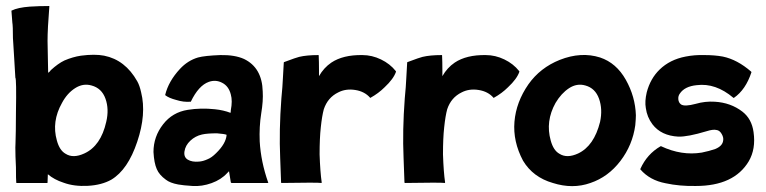

<svg xmlns="http://www.w3.org/2000/svg" viewBox="-20 -606 2544 638"><path d="M449 -299Q467 -227 436 -135Q405 -42 350 -9Q318 9 272 11.5Q226 14 191 1Q160 -9 139 -27L138 0V1L137 2H35Q34 2 34 0Q33 -8 33 -50Q31 -88 31 -116Q31 -117 31.5 -130Q32 -143 32.5 -171.5Q33 -200 33 -232Q35 -344 31 -348Q29 -380 27 -415Q25 -450 24 -463.5Q23 -477 23 -479Q23 -520 21 -531Q18 -568 18 -570Q18 -571 19 -571Q39 -581 79 -584Q111 -586 143 -586Q144 -586 144 -585Q138 -510 138 -470Q138 -455 139 -416.5Q140 -378 140 -364Q146 -368 149 -373Q173 -395 194 -405Q222 -417 249 -421Q295 -427 326 -421Q396 -407 436 -336Q444 -322 449 -299ZM333 -201Q343 -243 330.5 -278Q318 -313 284 -322Q256 -330 229.5 -313Q203 -296 186 -264Q151 -202 169 -139Q178 -106 198 -95Q223 -79 260 -96Q315 -121 333 -201Z M871 0Q873 2 869 2H749L747 0L741 -37L735 -31Q715 -9 683 2.5Q651 14 620 12Q588 10 572 7Q545 2 531 -9Q509 -25 501 -44Q492 -64 490 -101Q490 -152 522 -193Q553 -233 604 -241Q647 -248 694 -243Q723 -240 746 -231Q747 -235 747 -240Q753 -271 747 -292Q740 -320 718 -331Q697 -342 674 -334Q640 -322 614 -268H613Q590 -266 565 -274Q542 -280 530 -289L529 -290V-291Q540 -336 578 -377Q604 -405 638 -415Q660 -421 712 -423Q760 -424 791 -410Q851 -381 853 -302Q855 -271 848 -229Q841 -185 843 -136Q847 -68 871 0ZM698 -97Q731 -129 733 -158Q727 -161 701 -163Q668 -163 651 -159Q629 -154 612.5 -138.5Q596 -123 593 -103Q590 -84 604 -75.5Q618 -67 641 -69Q655 -70 670 -77Q683 -82 698 -97Z M1295 -370Q1296 -369 1296 -368Q1288 -344 1258 -316Q1238 -296 1211 -281Q1210 -280 1210 -281Q1192 -302 1160.5 -307Q1129 -312 1104 -299Q1069 -282 1056 -243Q1050 -221 1046 -183Q1042 -147 1042 -93Q1044 -34 1049 0Q1049 2 1048 2Q1035 0 916 2Q914 2 914 0Q914 -2 911 -82Q907 -172 915 -279Q919 -320 920 -345Q923 -393 923 -398Q923 -400 925 -400Q965 -415 974 -417Q999 -423 1038 -423Q1039 -423 1039 -422Q1040 -401 1040 -372V-353Q1056 -381 1081 -398Q1120 -424 1184 -423Q1216 -423 1246 -408.5Q1276 -394 1295 -370Z M1705 -370Q1706 -369 1706 -368Q1698 -344 1668 -316Q1648 -296 1621 -281Q1620 -280 1620 -281Q1602 -302 1570.5 -307Q1539 -312 1514 -299Q1479 -282 1466 -243Q1460 -221 1456 -183Q1452 -147 1452 -93Q1454 -34 1459 0Q1459 2 1458 2Q1445 0 1326 2Q1324 2 1324 0Q1324 -2 1321 -82Q1317 -172 1325 -279Q1329 -320 1330 -345Q1333 -393 1333 -398Q1333 -400 1335 -400Q1375 -415 1384 -417Q1409 -423 1448 -423Q1449 -423 1449 -422Q1450 -401 1450 -372V-353Q1466 -381 1491 -398Q1530 -424 1594 -423Q1626 -423 1656 -408.5Q1686 -394 1705 -370Z M1974 -415Q2028 -397 2059.5 -341Q2091 -285 2093 -223Q2093 -212 2091 -190Q2082 -124 2041.5 -71Q2001 -18 1942 2Q1883 23 1817 2Q1751 -17 1718 -72Q1684 -136 1689.5 -201.5Q1695 -267 1736 -326Q1775 -381 1840 -407Q1911 -435 1974 -415ZM1974 -201Q1983 -243 1970.5 -278Q1958 -313 1925 -322Q1897 -330 1871 -313Q1845 -296 1826 -264Q1792 -203 1810 -139Q1819 -106 1839 -95Q1864 -79 1901 -96Q1954 -121 1974 -201Z M2484 -167Q2492 -111 2468 -70Q2419 12 2292 12Q2238 13 2192 3Q2139 -7 2108 -43Q2107 -44 2108 -45Q2130 -94 2175 -120H2176Q2176 -121 2177 -120Q2245 -88 2312 -99Q2337 -104 2357 -111Q2381 -121 2383 -139Q2385 -149 2378 -161Q2371 -173 2361 -174Q2350 -177 2328 -170Q2265 -151 2234 -152Q2177 -155 2148 -193Q2130 -217 2126 -247Q2122 -269 2129 -299Q2141 -345 2172 -375Q2206 -408 2258 -418Q2288 -424 2321 -423Q2355 -423 2382 -418Q2430 -408 2476 -368Q2477 -367 2477 -366Q2458 -308 2419 -281Q2418 -280 2417 -281Q2358 -331 2295 -323Q2255 -319 2239 -295Q2233 -287 2234 -276Q2235 -265 2243 -259Q2255 -251 2292 -261Q2323 -270 2355 -268Q2408 -265 2447 -235Q2478 -211 2484 -167Z"/></svg>

Font: Tovari Sans
Style: Bold
Weight: 700
Designer: Verneri Kontto, Denis Ignatov
Foundry: Verneri Kontto
Version: Version 1.10 May 7, 2019